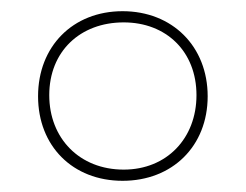

<svg xmlns="http://www.w3.org/2000/svg" viewBox="-20 -744 440 343"><path d="M199 -421C288 -421 351 -483 351 -572C351 -661 288 -724 199 -724C110 -724 48 -661 48 -572C48 -483 110 -421 199 -421ZM201 -441C122 -441 68 -497 68 -574C68 -652 123 -704 201 -704C277 -704 331 -652 331 -574C331 -497 278 -441 201 -441Z"/></svg>

Font: Noto Serif Display ExtraLight
Style: Regular
Weight: 200
Designer: Monotype Design Team
Foundry: Monotype Imaging Inc.
Version: Version 2.009